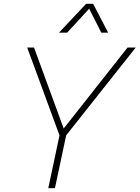

<svg xmlns="http://www.w3.org/2000/svg" viewBox="-20 -990 734 1010"><path d="M290 -818 433 -970H470L549 -818H513L449 -944L333 -818ZM234 0 293 -278 123 -740H159L315 -314L651 -740H694L328 -278L269 0Z"/></svg>

Font: Be Vietnam Pro Thin
Style: Italic
Weight: 100
Italic angle: -12°
Designer: Lam Bao, Tony Le, Vietanh Nguyen
Foundry: Yellow Type Foundry
Version: Version 1.002; ttfautohint (v1.8.3)